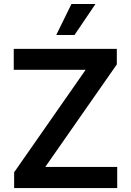

<svg xmlns="http://www.w3.org/2000/svg" viewBox="-20 -955 665 975"><path d="M51.8 -80.1 415 -600.6H49.8V-707H573.2V-627.9L210 -107.4H575.2V0H51.8ZM342.8 -934.6H464.8L358.4 -777.3H265.6Z"/></svg>

Font: WEMIX Pretendard SemiBold
Style: Regular
Weight: 600
Designer: Base glyphs from Inter by Rasmus Andersson; Hangeul glyphs from Noto Sans CJK(Source Han Sans) by Jang Soo-young and Kan
Foundry: Kil Hyung-jin
Version: Version 1.000